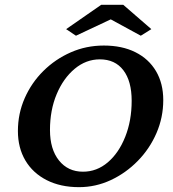

<svg xmlns="http://www.w3.org/2000/svg" viewBox="-20 -772 723 801"><path d="M309.6 8.8Q232.4 8.8 174.8 -20.5Q117.2 -49.8 85.9 -102.5Q54.7 -155.3 54.7 -225.6Q54.7 -297.9 83 -362.3Q111.3 -426.8 161.1 -476.1Q210.9 -525.4 275.4 -553.7Q339.8 -582 413.1 -582Q489.3 -582 544.9 -554.2Q600.6 -526.4 630.9 -475.1Q661.1 -423.8 661.1 -354.5Q661.1 -282.2 632.8 -216.8Q604.5 -151.4 554.7 -100.6Q504.9 -49.8 441.9 -20.5Q378.9 8.8 309.6 8.8ZM326.2 -55.7Q383.8 -55.7 429.7 -94.7Q475.6 -133.8 502.4 -201.2Q529.3 -268.6 529.3 -351.6Q529.3 -433.6 494.6 -479Q460 -524.4 396.5 -524.4Q338.9 -524.4 291.5 -484.9Q244.1 -445.3 216.3 -378.9Q188.5 -312.5 188.5 -229.5Q188.5 -149.4 226.1 -102.5Q263.7 -55.7 326.2 -55.7ZM611.3 -650.4 567.4 -623 413.1 -707H475.6L296.9 -623L255.9 -650.4L402.3 -752H494.1Z"/></svg>

Font: Crimson Pro ExtraLight SemiBold
Style: Italic
Weight: 600
Italic angle: -12°
Version: Version 1.002